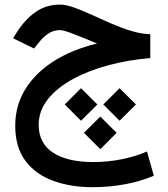

<svg xmlns="http://www.w3.org/2000/svg" viewBox="-20 -466 720 824"><path d="M625 -319.3V-216.8Q531.2 -209 445.3 -186Q359.4 -163.1 292 -126.2Q224.6 -89.4 185.3 -40Q146 9.3 146 69.8Q146 148.9 207.8 189.2Q269.5 229.5 379.9 229.5Q440.9 229.5 500.7 217.8Q560.5 206.1 610.8 184.1L640.1 288.1Q582.5 313 514.4 325.2Q446.3 337.4 377.9 337.4Q283.7 337.4 208.5 310.1Q133.3 282.7 89.4 224.6Q45.4 166.5 45.4 73.7Q45.4 -12.7 88.4 -82.8Q131.3 -152.8 210.2 -203.1Q289.1 -253.4 396.5 -279.3Q342.8 -301.8 297.9 -319.3Q252.9 -336.9 237.3 -336.9Q209 -336.9 186.3 -321.3Q163.6 -305.7 145 -281.2L126 -257.8L36.1 -301.8L49.8 -323.7Q85 -380.4 131.1 -413.3Q177.2 -446.3 237.8 -446.3Q263.2 -446.3 297.9 -433.8Q332.5 -421.4 372.8 -402.8Q413.1 -384.3 456.3 -365.5Q499.5 -346.7 542.5 -333.5Q585.4 -320.3 625 -319.3ZM493.2 -87.4 563.5 -17.6 493.2 52.2 423.3 -17.6ZM327.6 -87.4 397.9 -17.6 327.6 52.2 257.8 -17.6ZM410.6 34.2 480.5 104 410.6 174.3 340.3 104Z"/></svg>

Font: Vazirmatn UI NL Medium
Style: Regular
Weight: 500
Designer: Saber Rastikerdar
Foundry: Saber Rastikerdar
Version: Version 33.003